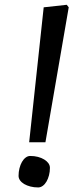

<svg xmlns="http://www.w3.org/2000/svg" viewBox="-20 -783 342 813"><path d="M58.6 -38.6Q58.6 -55.2 62.5 -70.6Q66.4 -85.9 73 -97.4Q79.6 -108.9 88.6 -115.7Q97.7 -122.6 107.9 -122.6Q125.5 -122.6 140.6 -118.7Q155.8 -114.7 167.2 -107.7Q178.7 -100.6 185.1 -91.6Q191.4 -82.5 191.4 -72.3Q191.4 -55.7 187.5 -40.8Q183.6 -25.9 177 -14.4Q170.4 -2.9 161.1 3.9Q151.9 10.7 141.6 10.7Q124 10.7 108.9 6.8Q93.8 2.9 82.5 -3.7Q71.3 -10.3 64.9 -19.3Q58.6 -28.3 58.6 -38.6ZM165 -752 262.7 -762.7 271 -752 172.4 -180.7H103.5Z"/></svg>

Font: Noticia Text
Style: Italic
Weight: 400
Italic angle: -8°
Designer: JM Sole
Foundry: JM Sole
Version: Version 1.003